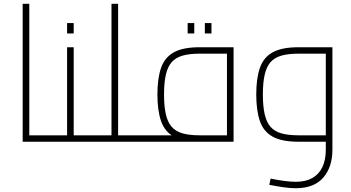

<svg xmlns="http://www.w3.org/2000/svg" viewBox="-20 -750 1859 1016"><path d="M135 0V-34H235V0ZM100 0V-730H135V0ZM235 0V-34Q249 -34 252 -29Q255 -24 255 -17Q255 -10 252 -5Q249 0 235 0Z M370 0V-34H470V0ZM235 0V-34H350L335 -20V-500H370V0ZM235 0Q222 0 218.5 -5Q215 -10 215 -17Q215 -24 218.5 -29Q222 -34 235 -34ZM470 0V-34Q484 -34 487 -29Q490 -24 490 -17Q490 -10 487 -5Q484 0 470 0ZM335 -573V-628H370V-573Z M605 0V-34H705V0ZM570 0V-730H605V0ZM470 0V-34H570V0ZM470 0Q457 0 453.5 -5Q450 -10 450 -17Q450 -24 453.5 -29Q457 -34 470 -34ZM705 0V-34Q719 -34 722 -29Q725 -24 725 -17Q725 -10 722 -5Q719 0 705 0Z M705 0V-34H1216L1181 0V-480L1196 -466H1036Q982 -466 945.5 -455.5Q909 -445 888 -420.5Q867 -396 857.5 -354Q848 -312 848 -250Q848 -188 857.5 -146Q867 -104 888 -79.5Q909 -55 945.5 -44.5Q982 -34 1036 -34V0Q949 0 900.5 -26.5Q852 -53 832.5 -108.5Q813 -164 813 -250Q813 -336 832.5 -391.5Q852 -447 900.5 -473.5Q949 -500 1036 -500H1216V0ZM705 0Q692 0 688.5 -5Q685 -10 685 -17Q685 -24 688.5 -29Q692 -34 705 -34ZM973 -573V-628H1008V-573ZM1064 -573V-628H1099V-573Z M1545 246Q1514 246 1477 240.5Q1440 235 1405 228L1412 195Q1450 203 1485 207.5Q1520 212 1545 212Q1597 212 1632 192.5Q1667 173 1685.5 135Q1704 97 1704 42V-480L1719 -466H1559Q1505 -466 1468.5 -455.5Q1432 -445 1411 -420.5Q1390 -396 1380.5 -354Q1371 -312 1371 -250Q1371 -188 1380.5 -146Q1390 -104 1411 -79.5Q1432 -55 1468.5 -44.5Q1505 -34 1559 -34H1704V0H1559Q1472 0 1423.5 -26.5Q1375 -53 1355.5 -108.5Q1336 -164 1336 -250Q1336 -336 1355.5 -391.5Q1375 -447 1423.5 -473.5Q1472 -500 1559 -500H1739V42Q1739 134 1690.5 190Q1642 246 1545 246Z"/></svg>

Font: TitilliumWeb ExtraLight
Style: Regular
Weight: 400
Designer: Mohamed Gaber, Accademia di Belle Arti di Urbino and others
Foundry: Kief Type Foundry, Accademia di Belle Arti di Urbino and others
Version: Version 3.000; ttfautohint (v1.8.2)